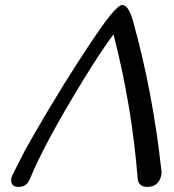

<svg xmlns="http://www.w3.org/2000/svg" viewBox="-20 -735 683 755"><path d="M29.3 -47.4Q75.2 -137.2 79.1 -145.5Q115.7 -210.9 165.5 -294.9Q229 -401.4 284.7 -487.8Q311.5 -528.8 342.8 -576.2Q384.3 -638.2 410.6 -670.9Q446.3 -715.3 460.4 -715.3Q485.8 -715.3 503.4 -650.9Q581.1 -372.1 614.7 -64Q615.2 -60.1 615.2 -56.6Q615.2 -51.3 614.3 -46.4Q604.5 0 558.6 0Q525.9 0 521.5 -31.2Q499 -317.9 426.3 -600.1Q373 -527.8 307.6 -420.9Q154.8 -171.4 96.7 -29.3Q84 0 54.2 0Q23.9 0 23.9 -25.4Q23.9 -30.8 25.4 -37.1Z"/></svg>

Font: inglobal
Style: Italic
Weight: 400
Italic angle: -12°
Designer: Andrey Kochetov, Denis Davydov, Evgeny Yurtaev
Foundry: inglobal
Version: Version 1.00 September 25, 2014, initial release